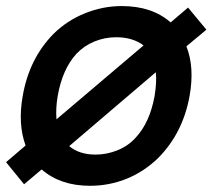

<svg xmlns="http://www.w3.org/2000/svg" viewBox="-22 -598 702 634"><path d="M593.5 -445Q621 -376 604 -281Q582 -159 501 -77Q454.5 -31.5 396.8 -8Q339 15.5 275 15.5Q177.5 15.5 115.5 -38.5L57.5 10.5L-2 -62.5L62.5 -117.5Q36.5 -188.5 53 -281Q74 -403.5 154 -485.5Q199.5 -530.5 258.8 -554.2Q318 -578 380 -578Q480 -578 541.5 -524L599 -573L659.5 -500ZM164.5 -204 452 -448Q416.5 -475 361.5 -475Q324 -475 289.8 -461Q255.5 -447 230 -420Q184 -369.5 168.5 -281Q161.5 -239.5 164.5 -204ZM492.5 -359.5 206.5 -115.5Q240 -87.5 293.5 -87.5Q331 -87.5 366.5 -102Q402 -116.5 426 -143.5Q472.5 -193 488.5 -281Q496 -328 492.5 -359.5Z"/></svg>

Font: Russisch Sans SemiBold
Style: Italic
Weight: 600
Width: 4
Italic angle: -10°
Designer: Michael Sharanda (font) & Cristiano Sobral (main changes)
Foundry: Michael Sharanda
Version: Version 2.00;September 8, 2020;FontCreator 13.0.0.2681 64-bi